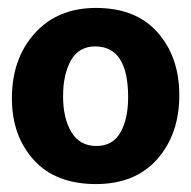

<svg xmlns="http://www.w3.org/2000/svg" viewBox="-20 -850 482 484"><path d="M432 -610Q432 -512 376.5 -449Q321 -386 222 -386Q120 -386 65 -447Q10 -508 10 -602Q10 -702 67.5 -766Q125 -830 222 -830Q323 -830 377.5 -768Q432 -706 432 -610ZM139 -607Q139 -552 160 -517Q181 -482 223 -482Q264 -482 283.5 -516Q303 -550 303 -605Q303 -733 220 -733Q179 -733 159 -698Q139 -663 139 -607Z"/></svg>

Font: Hind Siliguri
Style: Bold
Weight: 700
Designer: Jyotish Sonowal
Foundry: Indian Type Foundry
Version: Version 1.001;PS 1.0;hotconv 1.0.86;makeotf.lib2.5.63406; tt